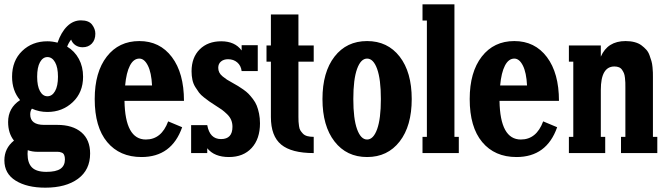

<svg xmlns="http://www.w3.org/2000/svg" viewBox="-20 -700 3051 878"><path d="M357.9 -483.9Q338.9 -483.9 325 -493.4Q311 -502.9 305.2 -519Q293.5 -503.9 287.1 -486.8Q321.3 -466.3 340.6 -430.7Q359.9 -395 359.9 -349.1Q359.9 -277.3 312.5 -232.7Q265.1 -188 196.8 -188Q158.7 -188 126 -203.1Q118.2 -192.9 118.2 -176.8Q118.2 -128.9 182.1 -128.9H242.2Q312 -128.9 352.1 -95Q392.1 -61 392.1 2Q392.1 76.7 336.9 117.4Q281.7 158.2 187 158.2Q103.5 158.2 51.8 126.2Q0 94.2 0 33.2Q0 -22 43.9 -57.1Q17.1 -90.3 17.1 -142.1Q17.1 -206.5 71.8 -242.2Q35.2 -285.2 35.2 -349.1Q35.2 -422.4 81.3 -466.8Q127.4 -511.2 196.8 -511.2Q218.8 -511.2 243.2 -504.9Q259.8 -553.2 287.4 -580.1Q314.9 -606.9 350.1 -606.9Q386.2 -606.9 401.1 -587.2Q416 -567.4 416 -545.9Q416 -517.6 399.9 -500.7Q383.8 -483.9 357.9 -483.9ZM196.8 -259.8Q218.3 -259.8 231.7 -283.2Q245.1 -306.6 245.1 -349.1Q245.1 -392.1 231.7 -415.5Q218.3 -439 196.8 -439Q175.8 -439 162.8 -415.5Q149.9 -392.1 149.9 -349.1Q149.9 -306.6 162.8 -283.2Q175.8 -259.8 196.8 -259.8ZM242.2 -5.9H149.9Q127.9 -5.9 106.9 -13.2Q106 -8.3 106 3.9Q106 45.4 126.2 65.7Q146.5 85.9 191.9 85.9Q236.3 85.9 256.6 71.8Q276.9 57.6 276.9 28.8Q276.9 16.6 273.4 8.8Q270 1 263.4 -1.7Q256.8 -4.4 252.9 -5.1Q249 -5.9 242.2 -5.9Z M647 -62Q718.3 -62 749 -145L813 -118.2Q765.1 18.1 627 18.1Q527.3 18.1 470.2 -50.3Q413.1 -118.7 413.1 -247.1Q413.1 -370.1 468.3 -441.2Q523.4 -512.2 617.2 -512.2Q710.9 -512.2 766.1 -439Q821.3 -365.7 821.3 -238.8H549.3Q552.2 -62 647 -62ZM617.2 -432.1Q590.8 -432.1 574.2 -400.1Q557.6 -368.2 552.2 -309.1H675.3Q672.4 -368.2 656.2 -400.1Q640.1 -432.1 617.2 -432.1Z M1043.9 -320.8Q1059.6 -312 1068.6 -306.6Q1077.6 -301.3 1092.5 -290.8Q1107.4 -280.3 1116.5 -271Q1125.5 -261.7 1136.7 -247.1Q1147.9 -232.4 1154.1 -217Q1160.2 -201.7 1164.6 -180.7Q1168.9 -159.7 1168.9 -136.2Q1168.9 -64.9 1130.9 -23.4Q1092.8 18.1 1026.9 18.1Q960.4 18.1 927.7 -22V0H854V-127.9H927.7Q939 -64 990.7 -64Q1043 -64 1043 -120.1Q1043 -137.2 1037.1 -151.4Q1031.2 -165.5 1018.3 -178Q1005.4 -190.4 994.4 -198.5Q983.4 -206.5 962.9 -219.2Q945.3 -230.5 937.3 -236.1Q929.2 -241.7 913.6 -253.9Q897.9 -266.1 890.1 -276.6Q882.3 -287.1 873 -302Q863.8 -316.9 859.9 -335Q856 -353 856 -374Q856 -437 893.1 -474.1Q930.2 -511.2 991.7 -511.2Q1054.2 -511.2 1085 -469.2V-493.2H1158.7V-375H1085Q1082 -399.9 1064.9 -414.6Q1047.9 -429.2 1022.9 -429.2Q1002.9 -429.2 990.5 -418.7Q978 -408.2 978 -390.1Q978 -378.4 982.7 -368.9Q987.3 -359.4 998 -350.6Q1008.8 -341.8 1017.8 -335.9Q1026.9 -330.1 1043.9 -320.8Z M1414.6 -492.2V-418H1344.7V-165Q1344.7 -150.9 1345.2 -143.6Q1345.7 -136.2 1347.4 -123.5Q1349.1 -110.8 1353.5 -103.8Q1357.9 -96.7 1365.2 -88.9Q1372.6 -81.1 1385 -77.6Q1397.5 -74.2 1414.6 -74.2V0Q1313 0 1265.9 -38.8Q1218.8 -77.6 1218.8 -165V-418H1198.7V-492.2H1218.8V-633.8H1344.7V-492.2Z M1807.6 -53Q1752.4 18.1 1658.7 18.1Q1564.9 18.1 1509.8 -53Q1454.6 -124 1454.6 -247.1Q1454.6 -370.1 1509.8 -441.2Q1564.9 -512.2 1658.7 -512.2Q1752.4 -512.2 1807.6 -441.2Q1862.8 -370.1 1862.8 -247.1Q1862.8 -124 1807.6 -53ZM1612.8 -109.4Q1629.9 -62 1658.7 -62Q1687.5 -62 1704.6 -109.4Q1721.7 -156.7 1721.7 -247.1Q1721.7 -337.4 1704.6 -384.8Q1687.5 -432.1 1658.7 -432.1Q1629.9 -432.1 1612.8 -384.8Q1595.7 -337.4 1595.7 -247.1Q1595.7 -156.7 1612.8 -109.4Z M2078.1 0H1912.1V-74.2H1932.1V-606H1912.1V-680.2H2058.1V-74.2H2078.1Z M2361.8 -62Q2433.1 -62 2463.9 -145L2527.8 -118.2Q2480 18.1 2341.8 18.1Q2242.2 18.1 2185.1 -50.3Q2127.9 -118.7 2127.9 -247.1Q2127.9 -370.1 2183.1 -441.2Q2238.3 -512.2 2332 -512.2Q2425.8 -512.2 2481 -439Q2536.1 -365.7 2536.1 -238.8H2264.2Q2267.1 -62 2361.8 -62ZM2332 -432.1Q2305.7 -432.1 2289.1 -400.1Q2272.5 -368.2 2267.1 -309.1H2390.1Q2387.2 -368.2 2371.1 -400.1Q2355 -432.1 2332 -432.1Z M2965.8 -347.2V-74.2H2985.8V0H2819.8V-74.2H2839.8V-298.8Q2839.8 -314 2839.6 -322.3Q2839.4 -330.6 2837.9 -344Q2836.4 -357.4 2833.3 -365Q2830.1 -372.6 2824.7 -380.6Q2819.3 -388.7 2810.5 -392.3Q2801.8 -396 2789.6 -396Q2727.5 -396 2727.5 -289.1V-74.2H2747.6V0H2581.5V-74.2H2601.6V-418H2581.5V-492.2H2727.5V-440.9Q2758.3 -512.2 2840.8 -512.2Q2863.3 -512.2 2881.8 -507.3Q2900.4 -502.4 2913.1 -492.9Q2925.8 -483.4 2935.3 -472.9Q2944.8 -462.4 2950.2 -447.3Q2955.6 -432.1 2959 -420.7Q2962.4 -409.2 2963.9 -392.8Q2965.3 -376.5 2965.6 -368.4Q2965.8 -360.4 2965.8 -347.2Z"/></svg>

Font: Margherita Black
Style: Regular
Weight: 900
Designer: James Puckett
Foundry: Dunwich Type Founders
Version: Version 1.008;hotconv 1.0.109;makeotfexe 2.5.65596